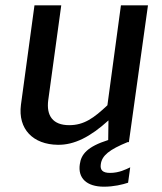

<svg xmlns="http://www.w3.org/2000/svg" viewBox="-20 -537 612 724"><path d="M360 83C364 49 393 27 461 -1H466L538 -517H436L385 -140C334 -92 297 -65 241 -65C179 -65 154 -101 162 -160L211 -517H110L59 -142C47 -50 105 8 198 9C260 10 321 -21 389 -83L388 -9C309 16 286 45 281 82C273 134 306 167 372 167C409 167 442 159 463 152L471 94C454 102 429 115 395 115C367 115 357 104 360 83Z"/></svg>

Font: United Sans Medium
Style: Italic
Weight: 500
Italic angle: -8°
Designer: Pablo Impallari, Rodrigo Fuenzalida (Modified by Dan O. Williams)
Version: Version 1.000;PS 001.000;hotconv 1.0.88;makeotf.lib2.5.64775